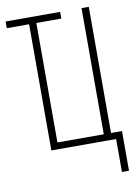

<svg xmlns="http://www.w3.org/2000/svg" viewBox="-97 -776 723 1016"><g transform="rotate(-10 265.0 -268.5)"><path d="M474 177V0H126V-678H6V-714H299V-678H165V-36H414V-714H453V-36H512V177Z"/></g></svg>

Font: Noto Sans Mono Condensed ExtraLight
Style: Regular
Weight: 200
Width: 3
Designer: Monotype Design Team
Foundry: Monotype Imaging Inc.
Version: Version 2.014; ttfautohint (v1.8.4.7-5d5b)